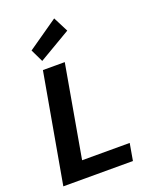

<svg xmlns="http://www.w3.org/2000/svg" viewBox="-174 -1063 916 1156"><g transform="rotate(-20 284.0 -484.5)"><path d="M26 0 150 -700H290L186 -109H491L472 0ZM165 -753 126 -834 320 -969 369 -873Z"/></g></svg>

Font: DM Sans 11pt ExtraBold
Style: Italic
Weight: 800
Italic angle: -10°
Version: Version 4.004;gftools[0.9.30]